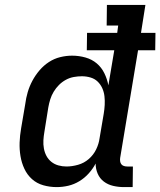

<svg xmlns="http://www.w3.org/2000/svg" viewBox="-20 -755 654 783"><path d="M211 8Q183 8 156.5 0.5Q130 -7 110.5 -24.5Q91 -42 79.5 -66.5Q68 -91 63.5 -118.5Q59 -146 60 -174Q61 -202 66 -231L83 -331Q86 -355 93 -379Q100 -403 112 -425.5Q124 -448 141 -468Q158 -488 179.5 -502Q201 -516 225.5 -522Q250 -528 274 -528Q302 -528 328.5 -520.5Q355 -513 374.5 -496.5Q394 -480 405.5 -456.5Q417 -433 422 -407L446 -550H334L335 -621H458L462 -651H415L416 -735H573L555 -621H614L613 -550H543L470 -111Q469 -104 470 -97Q471 -90 475 -85Q479 -80 485.5 -78Q492 -76 499 -76H522L521 8H485Q463 8 441.5 3Q420 -2 403.5 -14.5Q387 -27 378.5 -46.5Q370 -66 370 -88Q359 -67 342 -48Q325 -29 303.5 -16Q282 -3 258.5 2.5Q235 8 211 8ZM251 -76Q274 -76 298.5 -83Q323 -90 342 -106.5Q361 -123 372 -145.5Q383 -168 386 -191L403 -291Q406 -309 407 -327Q408 -345 406 -362.5Q404 -380 397 -395.5Q390 -411 378 -422.5Q366 -434 349 -439Q332 -444 314 -444Q298 -444 281 -441Q264 -438 248.5 -429.5Q233 -421 220.5 -408.5Q208 -396 199 -381Q190 -366 185 -350Q180 -334 177 -317L161 -217Q158 -200 157 -183Q156 -166 159 -149.5Q162 -133 169.5 -119Q177 -105 189.5 -95Q202 -85 218 -80.5Q234 -76 251 -76Z"/></svg>

Font: Iosevka HT Medium Extended
Style: Italic
Weight: 500
Width: 7
Italic angle: -9°
Monospace: yes
Designer: Belleve Invis
Foundry: Belleve Invis
Version: Version 32.3.0; ttfautohint (v1.8.4)